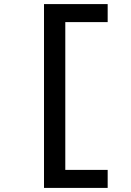

<svg xmlns="http://www.w3.org/2000/svg" viewBox="-20 -780 640 938"><path d="M195 138V-760H506V-672H299V50H506V138Z"/></svg>

Font: IBM Plex Mono SemiBold
Style: Regular
Weight: 600
Monospace: yes
Designer: Mike Abbink, Paul van der Laan, Pieter van Rosmalen
Foundry: Bold Monday
Version: Version 2.3